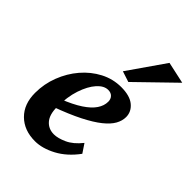

<svg xmlns="http://www.w3.org/2000/svg" viewBox="-198 -753 853 853"><g transform="rotate(45 229.0 -326.5)"><path d="M178.7 7.8Q110.4 7.8 68.8 -33.2Q27.3 -74.2 27.3 -144.5Q27.3 -201.2 47.4 -252.9Q67.4 -304.7 102.1 -345.2Q136.7 -385.7 182.6 -409.7Q228.5 -433.6 280.3 -433.6Q335 -433.6 362.3 -410.6Q389.6 -387.7 389.6 -354.5Q389.6 -331.1 376.5 -307.6Q363.3 -284.2 333.5 -260.3Q303.7 -236.3 252.9 -210.4Q202.1 -184.6 127 -157.2V-205.1Q183.6 -227.5 218.3 -250.5Q252.9 -273.4 269 -297.4Q285.2 -321.3 285.2 -346.7Q285.2 -363.3 275.4 -373.5Q265.6 -383.8 248 -383.8Q221.7 -383.8 197.3 -356.4Q172.9 -329.1 156.7 -280.8Q140.6 -232.4 140.6 -168.9Q140.6 -121.1 161.6 -97.2Q182.6 -73.2 216.8 -73.2Q241.2 -73.2 274.9 -88.4Q308.6 -103.5 339.8 -142.6L367.2 -101.6Q327.1 -46.9 275.9 -19.5Q224.6 7.8 178.7 7.8ZM286.1 -471.7 235.4 -488.3 355.5 -661.1 458 -638.7Z"/></g></svg>

Font: Crimson Pro ExtraLight SemiBold
Style: Italic
Weight: 600
Italic angle: -12°
Version: Version 1.002